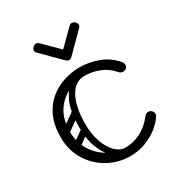

<svg xmlns="http://www.w3.org/2000/svg" viewBox="-173 -845 913 975"><g transform="rotate(-30 283.5 -357.5)"><path d="M508 -384Q501 -380 492 -380Q478 -380 469 -391Q438 -427 396 -443.5Q354 -460 310 -460Q261 -460 213.5 -438Q166 -416 135.5 -369.5Q105 -323 105 -250Q105 -188 134.5 -140.5Q164 -93 211 -66.5Q258 -40 310 -40Q357 -40 400.5 -62.5Q444 -85 474 -125Q486 -140 499 -140Q509 -140 515 -135Q527 -126 527 -112Q527 -104 521 -96Q484 -46 428 -18Q372 10 310 10Q242 10 182.5 -22.5Q123 -55 86.5 -114Q50 -173 50 -250Q50 -319 72.5 -368.5Q95 -418 132.5 -449Q170 -480 216 -495Q262 -510 310 -510Q366 -510 420 -489.5Q474 -469 511 -425Q519 -416 519 -404Q519 -390 508 -384ZM81 -157Q71 -172 85 -181L162 -235Q177 -245 186 -231Q197 -216 183 -207L106 -152Q100 -148 93 -149Q86 -150 81 -157ZM81 -255Q71 -270 85 -279L162 -333Q177 -343 186 -329Q197 -314 183 -305L106 -250Q100 -246 93 -247Q86 -248 81 -255ZM307 -6Q273 -8 238.5 -35.5Q204 -63 180.5 -116Q157 -169 157 -245Q157 -338 180.5 -390.5Q204 -443 238.5 -464.5Q273 -486 307 -486L310 -460Q255 -460 223.5 -403Q192 -346 192 -246Q192 -186 208.5 -139.5Q225 -93 252 -66.5Q279 -40 310 -40ZM194 -719 284 -630 374 -719Q380 -725 389 -725Q399 -725 407 -717Q416 -708 416 -699Q416 -691 409 -684L302 -577Q293 -568 284 -568Q275 -568 266 -577L159 -684Q152 -691 152 -699Q152 -708 161 -717Q169 -725 179 -725Q188 -725 194 -719Z"/></g></svg>

Font: Nsibidi Libre Uzo
Style: Regular
Weight: 400
Designer: Oluwaseun Badejo
Version: Version 1.021